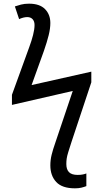

<svg xmlns="http://www.w3.org/2000/svg" viewBox="-20 -785 562 1045"><path d="M388 240Q318 240 286 205.5Q254 171 254 115Q254 86 261 57.5Q268 29 281 -8L376 -290L45 -214V-269L139 -528Q152 -563 160 -594.5Q168 -626 168 -649Q168 -669 157.5 -680.5Q147 -692 128 -692Q118 -692 106.5 -689Q95 -686 84 -681L61 -750Q75 -755 94 -760Q113 -765 138 -765Q196 -765 225 -735.5Q254 -706 254 -660Q254 -630 245 -593.5Q236 -557 219 -508L152 -322L477 -395V-337L369 -12Q358 22 351.5 43Q345 64 343 78Q341 92 341 108Q341 137 355.5 152Q370 167 403 167Q419 167 431 164.5Q443 162 450 159V228Q437 233 422.5 236.5Q408 240 388 240Z"/></svg>

Font: Noto Sans Display
Style: Regular
Weight: 400
Designer: Monotype Design Team
Foundry: Monotype Imaging Inc.
Version: Version 2.003